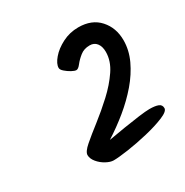

<svg xmlns="http://www.w3.org/2000/svg" viewBox="-97 -800 502 522"><g transform="rotate(-30 154.0 -539.0)"><path d="M151.9 -621.5Q146.9 -621.5 137.6 -626.5Q128.3 -631.6 120.6 -638.4Q112.8 -645.1 112.8 -650.8Q112.8 -663.6 126.7 -679.8Q140.5 -696.1 163.7 -707.9Q186.9 -719.8 214 -719.8Q256.2 -719.8 279.8 -693.4Q303.4 -667.1 303.4 -628Q303.4 -597.1 289.4 -566.9Q275.3 -536.7 251.5 -508.8Q227.6 -481 197.7 -456.5Q167.8 -432.1 135.7 -411.7Q160.3 -416 186.8 -420.4Q213.4 -424.7 236.3 -427.7Q259.3 -430.7 270.4 -430.7Q288.2 -430.7 297.8 -426.9Q307.4 -423.2 307.4 -412.5Q307.4 -402.5 283.9 -392.8Q260.4 -383.1 227.3 -375.2Q194.3 -367.3 163.4 -362.8Q132.5 -358.3 117.1 -358.3Q107 -358.3 93.9 -365.4Q80.8 -372.5 71.6 -383.7Q62.3 -395 62.3 -406.3Q62.3 -416.7 80.8 -432.7Q99.3 -448.7 126.8 -470Q154.3 -491.4 181.6 -516.5Q208.9 -541.7 227.4 -569Q245.9 -596.2 245.9 -624.7Q245.9 -641.5 238.2 -651.7Q230.4 -661.9 216.3 -661.9Q198.3 -661.9 186.1 -652Q173.8 -642.2 165.8 -631.8Q157.9 -621.5 151.9 -621.5Z"/></g></svg>

Font: Kalam Variable Light
Style: Regular
Weight: 300
Designer: Lipi Raval, Jonny Pinhorn
Foundry: Indian Type Foundry
Version: Version 3.000